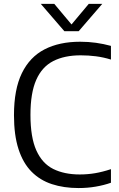

<svg xmlns="http://www.w3.org/2000/svg" viewBox="-20 -966 616 996"><path d="M387.5 9.5Q311 9.5 249.2 -10.8Q187.5 -31 143.5 -75.5Q99.5 -120 76 -192.5Q52.5 -265 52.5 -368.5Q52.5 -502.5 93.5 -586.5Q134.5 -670.5 211.2 -710Q288 -749.5 395.5 -749.5Q438.5 -749.5 477.8 -744Q517 -738.5 555.5 -728V-657Q516.5 -669 477.8 -674Q439 -679 398.5 -679Q314.5 -679 256.2 -649.2Q198 -619.5 168 -551.8Q138 -484 138 -370.5Q138 -253.5 168.5 -185.8Q199 -118 256.2 -89.5Q313.5 -61 393.5 -61Q434.5 -61 473 -67.5Q511.5 -74 555.5 -88.5V-18Q518.5 -5 476.2 2.2Q434 9.5 387.5 9.5ZM314 -804 191.5 -946H261.5L359.5 -829H342.5L440.5 -946H510.5L388 -804Z"/></svg>

Font: Encode Sans SC
Style: Regular
Weight: 400
Version: Version 3.002